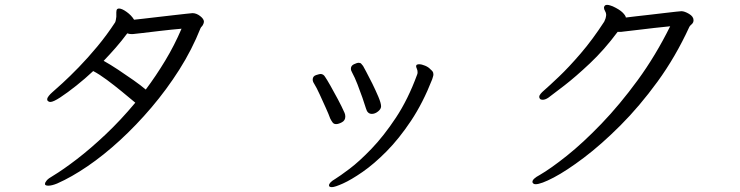

<svg xmlns="http://www.w3.org/2000/svg" viewBox="-20 -727 3040 789"><path d="M165 28Q165 23 172 14.5Q179 6 197 -4Q240 -30 296 -73Q352 -116 414 -174.5Q476 -233 536 -305Q511 -326 480.5 -351Q450 -376 419 -399Q388 -422 363 -435Q330 -404 293.5 -375Q257 -346 228 -327Q199 -308 187 -308Q180 -308 175 -314Q174 -315 174 -319Q174 -325 180.5 -333Q187 -341 194 -347Q208 -359 237 -385.5Q266 -412 303.5 -450.5Q341 -489 380 -536Q419 -583 453 -635Q455 -639 456 -645Q457 -651 458 -658V-677Q458 -686 462 -690Q466 -692 469 -692Q481 -692 500.5 -678Q520 -664 531 -646Q541 -647 567.5 -650Q594 -653 627.5 -657Q661 -661 692.5 -664.5Q724 -668 746 -670.5Q768 -673 771 -673Q787 -673 802.5 -661Q818 -649 818 -638Q818 -635 817 -632Q816 -629 814 -625Q812 -621 809 -618Q806 -615 804 -611Q769 -523 717 -441Q665 -359 602.5 -285.5Q540 -212 473 -150.5Q406 -89 340 -44Q274 1 215 27Q193 36 179 36Q167 36 165 31ZM519 -587Q511 -587 503 -590Q480 -559 455.5 -531Q431 -503 406 -477Q433 -462 465.5 -440.5Q498 -419 528.5 -397.5Q559 -376 579 -359Q621 -415 659 -478Q697 -541 726 -609Q680 -605 638 -600Q596 -595 566.5 -591.5Q537 -588 526 -587Z M1546 -290Q1546 -279 1533.5 -269Q1521 -259 1508 -259Q1490 -259 1484 -281Q1479 -298 1469.5 -325Q1460 -352 1449 -380.5Q1438 -409 1427 -429Q1422 -437 1422 -445Q1422 -457 1434.5 -463Q1447 -469 1454 -469Q1461 -469 1464.5 -465Q1468 -461 1472 -456Q1473 -454 1484.5 -433Q1496 -412 1510 -383.5Q1524 -355 1535 -329Q1546 -303 1546 -290ZM1748 -443Q1754 -438 1757.5 -433.5Q1761 -429 1761 -421Q1761 -417 1759.5 -412.5Q1758 -408 1756 -401Q1718 -304 1669 -230.5Q1620 -157 1568.5 -105Q1517 -53 1470 -20.5Q1423 12 1389.5 27Q1356 42 1344 42Q1332 42 1332 35Q1332 23 1358 8Q1376 -3 1416 -33Q1456 -63 1506.5 -115.5Q1557 -168 1607 -243.5Q1657 -319 1694 -420Q1696 -424 1696 -430Q1696 -438 1693 -444.5Q1690 -451 1690 -455Q1690 -460 1694 -461.5Q1698 -463 1702 -463Q1713 -463 1727 -457Q1741 -451 1748 -443ZM1337 -240Q1331 -257 1318.5 -284.5Q1306 -312 1293.5 -339.5Q1281 -367 1271 -383Q1265 -392 1265 -400Q1265 -414 1279 -418.5Q1293 -423 1297 -423Q1309 -423 1316 -411Q1323 -401 1337.5 -375.5Q1352 -350 1368.5 -319Q1385 -288 1396 -263Q1399 -256 1399 -248Q1399 -232 1385 -224.5Q1371 -217 1361 -217Q1352 -217 1347 -223.5Q1342 -230 1337 -240Z M2518 -596Q2463 -522 2404 -466.5Q2345 -411 2299 -375.5Q2253 -340 2234 -326Q2221 -317 2210 -317Q2202 -317 2199 -321Q2196 -324 2196 -329Q2196 -335 2202 -342Q2208 -349 2214 -354Q2237 -374 2277 -412Q2317 -450 2366 -507Q2415 -564 2463 -638Q2466 -644 2468 -650Q2470 -656 2471 -665V-666Q2471 -674 2466.5 -681.5Q2462 -689 2462 -695Q2462 -701 2467 -705Q2469 -707 2475 -707Q2481 -707 2488 -704.5Q2495 -702 2498 -701Q2526 -688 2538.5 -675.5Q2551 -663 2552 -655Q2567 -657 2593.5 -660Q2620 -663 2651 -666.5Q2682 -670 2710.5 -673.5Q2739 -677 2758.5 -679Q2778 -681 2780 -681Q2793 -681 2811.5 -670Q2830 -659 2830 -644Q2830 -634 2822.5 -627.5Q2815 -621 2813 -617Q2756 -493 2682 -391.5Q2608 -290 2529.5 -211.5Q2451 -133 2379.5 -79Q2308 -25 2255.5 2.5Q2203 30 2181 30Q2174 30 2171.5 27Q2169 24 2169 24Q2168 23 2168 20Q2168 8 2198 -8Q2243 -34 2309.5 -87Q2376 -140 2451.5 -218.5Q2527 -297 2600.5 -397.5Q2674 -498 2734 -619Q2664 -612 2617 -606Q2570 -600 2540 -597Q2536 -596 2532 -596Q2528 -596 2524 -596Z"/></svg>

Font: QiushuiShotai
Style: Regular
Weight: 600
Designer: Fontworks Inc.
Foundry: Fontworks Inc.
Version: Version 1.250